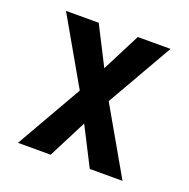

<svg xmlns="http://www.w3.org/2000/svg" viewBox="-99 -615 699 711"><g transform="rotate(20 250.0 -260.0)"><path d="M44 0 193 -260 44 -520H173L250 -369L327 -520H456L307 -260L456 0H327L250 -151L173 0Z"/></g></svg>

Font: Iosevka Custom
Style: Bold
Weight: 700
Monospace: yes
Designer: Belleve Invis
Foundry: Belleve Invis
Version: Version 30.3.3; ttfautohint (v1.8.3)